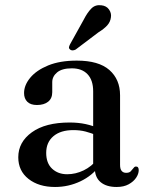

<svg xmlns="http://www.w3.org/2000/svg" viewBox="-20 -715 582 746"><path d="M348.5 -61.5V-71.5L342 -74.5V-360Q342 -403.5 320.2 -426.5Q298.5 -449.5 259 -449.5Q221 -449.5 202 -433.8Q183 -418 183 -396V-357Q183 -332.5 167 -319.8Q151 -307 123.5 -307Q99 -307 86.2 -319.5Q73.5 -332 73.5 -353.5Q73.5 -384 97.5 -413Q121.5 -442 167.2 -460.8Q213 -479.5 278.5 -479.5Q363.5 -479.5 405 -443Q446.5 -406.5 446.5 -345V-74.5Q446.5 -58 452.8 -50.8Q459 -43.5 470 -43.5Q482 -43.5 487.5 -49Q493 -54.5 497 -60Q499.5 -63.5 502 -65.8Q504.5 -68 508.5 -68Q514 -68 516.5 -64.2Q519 -60.5 519 -54Q519 -39.5 509 -24.5Q499 -9.5 480 1Q461 11.5 433 11.5Q393.5 11.5 371 -7.2Q348.5 -26 348.5 -61.5ZM51 -104Q51 -163 103.8 -201Q156.5 -239 250.5 -239Q284.5 -239 313 -232.8Q341.5 -226.5 363 -216.5L355 -189.5Q334.5 -198 312.8 -203.8Q291 -209.5 265 -209.5Q215.5 -209.5 187.5 -185.8Q159.5 -162 159.5 -121Q159.5 -81 182.5 -59.5Q205.5 -38 241 -38Q274 -38 305 -53Q336 -68 358 -96L368.5 -73Q339 -32.5 292.5 -10.5Q246 11.5 194 11.5Q130.5 11.5 90.8 -19.8Q51 -51 51 -104ZM305.5 -639Q319.5 -666.5 335 -682Q350.5 -697.5 373.5 -694.5Q393.5 -692.5 403.5 -678.2Q413.5 -664 411 -648Q409 -630 396.5 -616.2Q384 -602.5 362 -589L274 -522.5Q268.5 -519.5 262.2 -519.2Q256 -519 252 -523Q247 -527 248.2 -532.5Q249.5 -538 252.5 -543.5Z"/></svg>

Font: Fraunces Wonky
Style: Regular
Weight: 400
Version: Version 1.000;[b76b70a41]